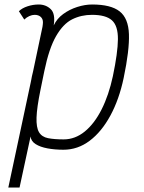

<svg xmlns="http://www.w3.org/2000/svg" viewBox="-20 -652 640 854"><path d="M390 -632Q473 -632 512 -601.5Q551 -571 553.5 -500Q556 -429 530 -305Q510 -210 471 -138Q432 -66 379 -26Q326 14 262 14Q224 14 191.5 8Q159 2 138.5 -11Q118 -24 116 -45L67 182H17L117 -287Q118 -293 119.5 -299.5Q121 -306 122 -313Q123 -318 124.5 -323.5Q126 -329 127 -334L169 -533Q170 -539 170.5 -544.5Q171 -550 171 -553Q171 -568 161 -577Q151 -586 134 -586Q123 -586 110.5 -580.5Q98 -575 88 -565L64 -602Q78 -616 102.5 -624Q127 -632 152 -632Q184 -632 205.5 -611.5Q227 -591 219 -539Q233 -569 261 -589.5Q289 -610 323.5 -621Q358 -632 390 -632ZM482 -313Q504 -418 504.5 -477.5Q505 -537 478 -561.5Q451 -586 389 -586Q341 -586 301 -566Q261 -546 229.5 -491.5Q198 -437 177 -335L160 -252Q144 -174 142.5 -129.5Q141 -85 153.5 -64Q166 -43 193.5 -37.5Q221 -32 263 -32Q314 -32 357 -67Q400 -102 432 -165.5Q464 -229 482 -313Z"/></svg>

Font: Victor Mono Thin
Style: Italic
Weight: 100
Italic angle: -12°
Monospace: yes
Designer: Rune Bjørnerås
Version: Version 1.561;gftools[0.9.30]